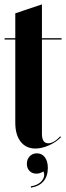

<svg xmlns="http://www.w3.org/2000/svg" viewBox="-20 -670 302 879"><path d="M142 10Q99 10 74.5 -21.5Q50 -53 50 -108V-489H1V-495H50V-609L172 -650V-495H262V-489H172V-57Q172 -14 201 -14Q226 -14 256 -46L259 -42Q237 -19 204 -4.5Q171 10 142 10ZM179 115Q162 125 147 125Q127 125 115 112.5Q103 100 103 80Q103 59 116 45.5Q129 32 149 32Q172 32 185.5 50Q199 68 199 99Q199 136 179.5 159.5Q160 183 122 189L121 183Q137 181 150 174.5Q163 168 171 158.5Q179 149 181.5 138Q184 127 179 115Z"/></svg>

Font: Moniqa Black Display
Style: Regular
Weight: 900
Designer: Rajesh Rajput
Foundry: Rajesh Rajput
Version: Version 1.000